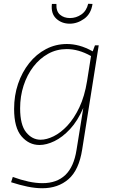

<svg xmlns="http://www.w3.org/2000/svg" viewBox="-20 -764 608 1021"><path d="M205 237Q168 237 126.5 228.5Q85 220 39 205L48 177Q92 193 131.5 201.5Q171 210 206 210Q282 210 327.5 166.5Q373 123 387 33L423 -190Q393 -121 352.5 -77.5Q312 -34 269.5 -13.5Q227 7 190 7Q134 7 94.5 -39Q55 -85 55 -185Q55 -256 76 -318Q97 -380 135 -428Q173 -476 224.5 -503Q276 -530 336 -530Q368 -530 401.5 -521Q435 -512 473 -491L485 -523H505L417 31Q400 140 344.5 188.5Q289 237 205 237ZM196 -21Q228 -21 265.5 -39.5Q303 -58 338.5 -96Q374 -134 402 -193Q430 -252 443 -333L464 -466Q430 -485 398 -494Q366 -503 335 -503Q281 -503 236 -478Q191 -453 157.5 -409.5Q124 -366 105.5 -309Q87 -252 87 -188Q87 -100 119 -60.5Q151 -21 196 -21ZM351 -638Q308 -638 279 -665Q250 -692 256 -743H280Q278 -704 299 -686Q320 -668 352 -668Q385 -668 412.5 -687Q440 -706 449 -744L472 -743Q464 -690 427.5 -664Q391 -638 351 -638Z"/></svg>

Font: Bitter ExtraLight
Style: Italic
Weight: 200
Italic angle: -9°
Designer: Sol Matas, and Bitter project Authors
Foundry: Sol Matas
Version: Version 2.001